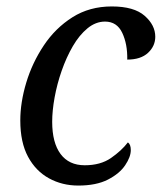

<svg xmlns="http://www.w3.org/2000/svg" viewBox="-20 -566 502 596"><path d="M223 10Q173 10 132 -12.5Q91 -35 67 -79.5Q43 -124 43 -192Q43 -248 61.5 -309.5Q80 -371 116 -425Q152 -479 205 -512.5Q258 -546 327 -546Q396 -546 429 -517Q462 -488 462 -452Q462 -423 439.5 -402Q417 -381 375 -381Q376 -429 359.5 -464Q343 -499 306 -499Q277 -499 251.5 -478Q226 -457 206 -422.5Q186 -388 171.5 -346.5Q157 -305 149.5 -263.5Q142 -222 142 -188Q142 -123 168 -88Q194 -53 243 -53Q292 -53 324.5 -75.5Q357 -98 377 -124Q386 -118 386 -100Q386 -79 368.5 -53Q351 -27 315 -8.5Q279 10 223 10Z"/></svg>

Font: Noto Serif SemiCondensed
Style: Italic
Weight: 400
Width: 4
Italic angle: -12°
Designer: Monotype Design Team
Foundry: Monotype Imaging Inc.
Version: Version 2.013